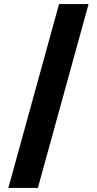

<svg xmlns="http://www.w3.org/2000/svg" viewBox="-20 -804 476 943"><path d="M21 119 270 -784H415L166 119Z"/></svg>

Font: DM Sans 20pt Black
Style: Regular
Weight: 900
Version: Version 4.004;gftools[0.9.30]